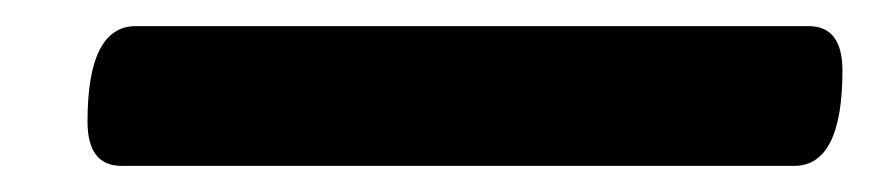

<svg xmlns="http://www.w3.org/2000/svg" viewBox="-20 16 665 147"><path d="M47 109Q47 36 84 36H599Q625 36 625 70Q625 143 588 143H73Q47 143 47 109Z"/></svg>

Font: AsCom
Style: Bold Italic
Weight: 700
Italic angle: -48°
Designer: AsCom
Foundry: AsCom
Version: Version 1.001